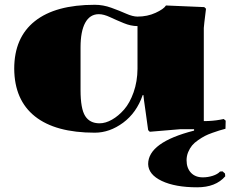

<svg xmlns="http://www.w3.org/2000/svg" viewBox="-20 -550 1000 810"><path d="M560.1 -439.9Q532.2 -439.9 502 -452.4Q471.7 -464.8 444.6 -477.5Q417.5 -490.2 397 -490.2Q359.4 -490.2 339.6 -454.1Q319.8 -418 319.8 -350.1V-169.9Q319.8 -91.3 339.4 -60.5Q358.9 -29.8 399.9 -29.8Q425.3 -29.8 452.4 -45.2Q479.5 -60.5 503.7 -88.1Q527.8 -115.7 543.7 -160.9Q559.6 -206.1 560.1 -259.8ZM839.8 -39.1Q877 -39.1 908.2 -44.9L923.8 -47.9L932.1 -41L931.2 -6.8Q915 -2.4 905.3 0.5Q895.5 3.4 876.2 10.3Q856.9 17.1 844.2 23.7Q831.5 30.3 815.7 41.3Q799.8 52.2 790.3 63.7Q780.8 75.2 773.9 91.6Q767.1 107.9 767.1 126Q767.1 158.7 785.4 178.5Q803.7 198.2 835.9 198.2Q856.9 198.2 877.4 191.7Q897.9 185.1 908.2 173.8L918.9 172.9L929.2 182.1L930.2 193.8Q890.1 240.2 812 240.2Q719.2 240.2 662.6 213.4Q606 186.5 605 142.1Q605 50.3 798.8 1V-4.9H740.2L611.8 5.9L605 -1Q605 -4.9 595 -73.7Q585 -142.6 585 -148.9H582Q556.2 -74.2 499.3 -32.2Q442.4 9.8 379.9 9.8Q213.9 9.8 127.4 -59.1Q41 -127.9 40 -259.8Q40 -391.6 127 -460.7Q213.9 -529.8 379.9 -529.8Q415 -529.8 449.5 -517.3Q483.9 -504.9 512 -492.4Q540 -480 560.1 -480Q601.6 -480 636.2 -495.8Q670.9 -511.7 680.2 -526.9L841.8 -520L849.1 -513.2Q839.8 -439 839.8 -432.1Z"/></svg>

Font: Yokawerad
Style: Regular
Weight: 500
Designer: gluk
Foundry: gluk
Version: Version 0.79